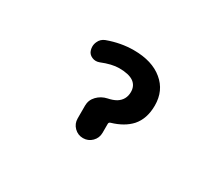

<svg xmlns="http://www.w3.org/2000/svg" viewBox="-96 -801 1192 1024"><g transform="rotate(30 500.0 -289.0)"><path d="M402.3 -94.7V-173.8Q402.3 -208 426.8 -233.4Q451.2 -258.8 487.3 -266.6Q516.6 -272.5 537.1 -284.2Q578.1 -309.6 578.1 -358.4Q578.1 -396.5 549.8 -417Q520.5 -437.5 460.9 -437.5Q416 -437.5 353.5 -412.1Q342.8 -408.2 332 -408.2Q320.3 -408.2 309.6 -413.1Q287.1 -422.9 281.2 -445.3Q278.3 -456.1 278.3 -465.8Q278.3 -481.4 285.2 -496.1Q295.9 -520.5 321.3 -530.3Q401.4 -559.6 480.5 -559.6Q593.8 -559.6 659.2 -504.9Q724.6 -451.2 724.6 -359.4Q724.6 -278.3 680.7 -228.5Q639.6 -183.6 565.4 -162.1Q555.7 -159.2 555.7 -149.4V-94.7Q555.7 -62.5 533.2 -40Q510.7 -17.6 479 -17.6Q447.3 -17.6 424.8 -40Q402.3 -62.5 402.3 -94.7Z"/></g></svg>

Font: Rounded-X Mgen+ 1mn bold
Style: Bold
Weight: 700
Designer: [Source Han Sans]
Ryoko NISHIZUKA  (kana & ideographs); Paul D. Hunt (Latin, Greek & Cyrillic); Wenlong ZHANG  (bopomofo
Version: Version 1.059.20150602